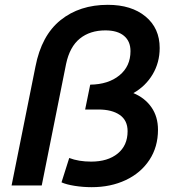

<svg xmlns="http://www.w3.org/2000/svg" viewBox="-20 -769 724 796"><path d="M635 -231Q635 -160 599.5 -106Q564 -52 501.5 -22.5Q439 7 360 7Q324 7 289.5 1.5Q255 -4 235 -13L267 -114Q306 -99 358 -99Q427 -99 468 -132.5Q509 -166 509 -225Q509 -270 476.5 -292.5Q444 -315 388 -315H333L354 -418Q429 -419 475 -456.5Q521 -494 521 -557Q521 -598 494 -620.5Q467 -643 417 -643Q353 -643 311 -609Q269 -575 254 -504L153 0H28L127 -493Q152 -622 231 -685.5Q310 -749 427 -749Q525 -749 583.5 -700.5Q642 -652 642 -570Q642 -510 613 -461Q584 -412 533 -383Q581 -363 608 -324Q635 -285 635 -231Z"/></svg>

Font: Montserrat Alternates SemiBold
Style: Italic
Weight: 600
Italic angle: -11.3°
Designer: Julieta Ulanovsky
Foundry: Julieta Ulanovsky
Version: Version 7.200